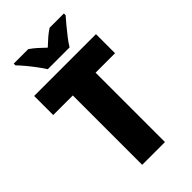

<svg xmlns="http://www.w3.org/2000/svg" viewBox="-277 -1012 1096 1096"><g transform="rotate(-45 271.5 -463.5)"><path d="M364 0H180V-560H22V-714H521V-560H364ZM185 -767Q172 -788 151.5 -815.5Q131 -843 109 -869.5Q87 -896 70 -913V-927H187Q209 -912 228.5 -894.5Q248 -877 272 -854Q296 -877 317 -895Q338 -913 360 -927H475V-913Q459 -895 437.5 -869Q416 -843 395 -816Q374 -789 361 -767Z"/></g></svg>

Font: Noto Sans Myanmar UI SemiCondensed Black
Style: Regular
Weight: 900
Width: 4
Designer: Monotype Design Team
Foundry: Monotype Imaging Inc.
Version: Version 2.103; ttfautohint (v1.8.4.7-5d5b)